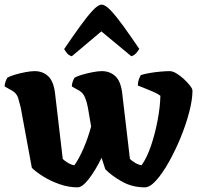

<svg xmlns="http://www.w3.org/2000/svg" viewBox="-35 -806 858 826"><path d="M299 0Q260 0 221.5 -13.5Q183 -27 151.5 -46.5Q120 -66 102 -84L54 -344Q50 -361 43.5 -383Q37 -405 17 -416L-15 -434Q-15 -445 -11 -455.5Q-7 -466 -3 -472Q7 -478 28.5 -484.5Q50 -491 74 -495.5Q98 -500 114 -500Q149 -500 172.5 -478Q196 -456 202 -403L235 -122Q242 -115 256.5 -106Q271 -97 285 -95Q305 -123 324.5 -168Q344 -213 357 -262L343 -344Q339 -366 331 -386Q323 -406 306 -416L274 -434Q274 -445 278 -455.5Q282 -466 286 -472Q296 -478 318 -484.5Q340 -491 363.5 -495.5Q387 -500 403 -500Q438 -500 461.5 -478Q485 -456 491 -403L524 -122Q531 -115 545.5 -106Q560 -97 574 -95Q597 -127 614.5 -178.5Q632 -230 643 -288Q654 -346 655 -394Q643 -403 623.5 -411.5Q604 -420 586 -427Q568 -434 558 -438Q558 -453 562.5 -465Q567 -477 571 -483Q586 -488 609.5 -492Q633 -496 656.5 -498Q680 -500 695 -500Q708 -500 724.5 -490Q741 -480 756.5 -465.5Q772 -451 782.5 -437.5Q793 -424 793 -416Q793 -377 779 -323.5Q765 -270 742 -214Q719 -158 691.5 -109Q664 -60 637 -30Q610 0 588 0Q534 0 489.5 -25Q445 -50 418 -78L402 -127Q375 -72 347 -36Q319 0 299 0ZM274 -564Q262 -567 253.5 -577Q245 -587 241 -595Q277 -648 308 -691Q339 -734 363 -760Q387 -786 402 -786Q418 -786 442 -760.5Q466 -735 497 -692Q528 -649 564 -596Q560 -588 551.5 -578Q543 -568 530 -564L401 -671Z"/></svg>

Font: Texturina 72pt Black
Style: Regular
Weight: 900
Designer: Guillermo Torres Carreño
Foundry: Omnibus-Type
Version: Version 1.002; ttfautohint (v1.8.3)